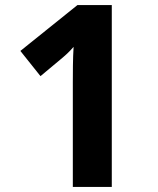

<svg xmlns="http://www.w3.org/2000/svg" viewBox="-20 -734 621 754"><path d="M419 0V-714H284L60 -534L139 -435L218 -501C236 -516 251 -529 269 -550C266 -504 266 -444 266 -410V0Z"/></svg>

Font: Noto Sans Lao UI
Style: Bold
Weight: 700
Designer: Monotype Design Team
Foundry: Monotype Imaging Inc.
Version: Version 2.000